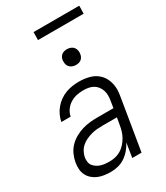

<svg xmlns="http://www.w3.org/2000/svg" viewBox="-221 -992 942 1092"><g transform="rotate(-30 250.0 -446.5)"><path d="M173 8Q152 8 131 5Q110 2 91.5 -5.5Q73 -13 57.5 -26.5Q42 -40 33 -58Q24 -76 22.5 -97Q21 -118 25 -140Q29 -164 40 -188.5Q51 -213 69.5 -232.5Q88 -252 112 -265.5Q136 -279 161 -286.5Q186 -294 211 -296.5Q236 -299 261 -299H366L373 -343Q376 -360 376 -377Q376 -394 371 -409.5Q366 -425 356 -438Q346 -451 332 -459Q318 -467 301.5 -470Q285 -473 268 -473Q246 -473 224.5 -468.5Q203 -464 183 -452Q163 -440 149 -420.5Q135 -401 131 -379H70Q74 -401 84 -422Q94 -443 109 -461Q124 -479 143.5 -492.5Q163 -506 184.5 -514Q206 -522 228.5 -525Q251 -528 272 -528Q305 -528 336.5 -520Q368 -512 391.5 -492Q415 -472 426.5 -442.5Q438 -413 438 -381Q438 -369 436.5 -357.5Q435 -346 433 -334L378 0H317L332 -94Q321 -72 304 -52Q287 -32 266 -18Q245 -4 221 2Q197 8 173 8ZM196 -47Q215 -47 234.5 -51.5Q254 -56 271 -66.5Q288 -77 301.5 -92Q315 -107 325 -124.5Q335 -142 340.5 -160.5Q346 -179 349 -198L357 -244H262Q244 -244 226 -242.5Q208 -241 189.5 -236Q171 -231 153.5 -223Q136 -215 121.5 -202.5Q107 -190 97.5 -172.5Q88 -155 85 -137Q83 -123 85 -108.5Q87 -94 95.5 -83.5Q104 -73 115.5 -65.5Q127 -58 140 -54Q153 -50 167.5 -48.5Q182 -47 196 -47ZM305 -618Q292 -618 281 -622.5Q270 -627 262.5 -636Q255 -645 253 -657.5Q251 -670 253 -683Q254 -691 259 -699.5Q264 -708 271.5 -713Q279 -718 287.5 -720Q296 -722 304 -722Q317 -722 328.5 -717.5Q340 -713 347 -704Q354 -695 356.5 -682.5Q359 -670 356 -657Q355 -649 350 -640.5Q345 -632 338 -627Q331 -622 322 -620Q313 -618 305 -618ZM188 -849 189 -901H489L488 -849Z"/></g></svg>

Font: Iosevka Term Curly Lt Obl
Style: Regular
Weight: 300
Italic angle: -9°
Designer: Belleve Invis
Foundry: Belleve Invis
Version: Version 32.3.0